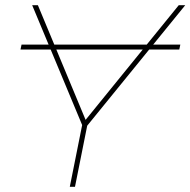

<svg xmlns="http://www.w3.org/2000/svg" viewBox="-20 -720 734 740"><path d="M249 0 298 -245 300 -230 104 -700H126L312 -253L305 -252L669 -700H694L310 -228L318 -245L269 0ZM59 -529 63 -548H675L671 -529Z"/></svg>

Font: Montserrat Thin Thin
Style: Italic
Weight: 250
Italic angle: -11.3°
Version: Version 9.000